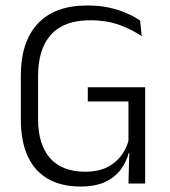

<svg xmlns="http://www.w3.org/2000/svg" viewBox="-20 -670 621 701"><path d="M274 11Q202.5 11 153.8 -17.8Q105 -46.5 80.5 -101.2Q56 -156 56 -234.5V-393.5Q56 -517 117.8 -583.5Q179.5 -650 299 -650Q344 -650 380.2 -641.8Q416.5 -633.5 444.2 -621Q472 -608.5 491.5 -595L497.5 -538Q464 -561 417.2 -578.5Q370.5 -596 308.5 -596Q213.5 -596 166.2 -543.5Q119 -491 119 -392.5V-235Q119 -143 162.5 -93Q206 -43 292 -43Q336.5 -43 368.5 -58.2Q400.5 -73.5 420.5 -99Q440.5 -124.5 449 -155.5V-323L460.5 -299.5H300.5V-351.5H510V-111L450 -112Q442 -80 421.5 -51.8Q401 -23.5 365 -6.2Q329 11 274 11ZM449 0 452.5 -132H510V0Z"/></svg>

Font: Anek Devanagari Medium Light
Style: Regular
Weight: 300
Version: Version 1.003